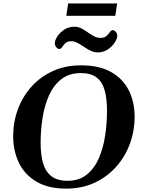

<svg xmlns="http://www.w3.org/2000/svg" viewBox="-20 -1090 832 1124"><path d="M366.7 14.2Q262.2 14.2 193.4 -26.6Q124.5 -67.4 90.8 -137Q57.1 -206.5 57.1 -293.5Q57.1 -375 84.5 -449.5Q111.8 -523.9 163.6 -582Q215.3 -640.1 288.8 -673.8Q362.3 -707.5 454.1 -707.5Q561 -707.5 630.6 -668.2Q700.2 -628.9 734.1 -560.8Q768.1 -492.7 768.1 -405.8Q768.1 -324.2 740.5 -248.8Q712.9 -173.3 660.6 -114.3Q608.4 -55.2 534.2 -20.5Q460 14.2 366.7 14.2ZM376 -31.7Q443.4 -31.7 488 -67.9Q532.7 -104 558.6 -163.6Q584.5 -223.1 595.5 -295.7Q606.4 -368.2 606.4 -441.4Q606.4 -510.7 593 -560.1Q579.6 -609.4 546.4 -635.7Q513.2 -662.1 453.6 -662.1Q384.3 -662.1 338.6 -626.2Q293 -590.3 266.6 -530.8Q240.2 -471.2 229 -398.7Q217.8 -326.2 217.8 -252.9Q217.8 -184.1 232.2 -134.5Q246.6 -85 281 -58.3Q315.4 -31.7 376 -31.7ZM553.2 -783.2Q530.3 -783.2 510 -793.2Q489.7 -803.2 470.9 -816.2Q452.1 -829.1 433.8 -838.9Q415.5 -848.6 396.5 -848.6Q374 -848.6 362.5 -837.2Q351.1 -825.7 343.8 -814.5Q336.4 -803.2 326.7 -803.2Q317.9 -803.2 309.3 -814Q300.8 -824.7 300.8 -836.4Q300.8 -853.5 315.4 -876.2Q330.1 -898.9 356 -916.3Q381.8 -933.6 415 -933.6Q437.5 -933.6 456.5 -923.8Q475.6 -914.1 493.7 -900.9Q511.7 -887.7 530 -877.9Q548.3 -868.2 568.4 -868.2Q591.3 -868.2 603.5 -879.4Q615.7 -890.6 623.3 -902.1Q630.9 -913.6 640.6 -913.6Q649.4 -913.6 658 -903.1Q666.5 -892.6 666.5 -880.4Q666.5 -863.8 651.4 -840.6Q636.2 -817.4 610.4 -800.3Q584.5 -783.2 553.2 -783.2ZM368.2 -997.6 378.9 -1069.8H666L654.8 -997.6Z"/></svg>

Font: Gelasio SemiBold
Style: Italic
Weight: 600
Italic angle: -8.5°
Designer: Eben Sorkin
Foundry: Eben Sorkin
Version: Version 1.008